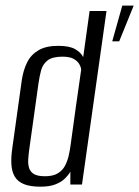

<svg xmlns="http://www.w3.org/2000/svg" viewBox="-20 -670 505 697"><path d="M127.1 7.7Q89.9 7.7 67.3 -1.4Q44.7 -10.5 33.9 -28.4Q23.1 -46.2 21.4 -72.7Q19.7 -99.1 24.8 -133.3L59.2 -379.6Q64.8 -416.5 78.8 -444.1Q92.7 -471.8 120 -487.7Q147.3 -503.6 191.3 -503.6Q232 -503.6 252.8 -491.6Q273.6 -479.7 282 -462.8L305.3 -630H366.6L277.6 0H235.3L235.5 -47Q228.4 -34.3 215.5 -21.7Q202.5 -9 181.1 -0.7Q159.7 7.7 127.1 7.7ZM143.4 -30.2Q172.3 -30.2 189.5 -40.6Q206.8 -51 215.8 -68Q224.9 -85 229.5 -105.5Q234.2 -125.9 236.6 -145.6Q245.9 -213.9 255.3 -281.5Q264.7 -349.1 274.7 -417.1Q274 -426.4 267.7 -437.3Q261.5 -448.3 247.3 -456.3Q233.1 -464.3 206.7 -464.3Q169.7 -464.3 152.4 -450.4Q135.1 -436.5 129.2 -414.7Q123.4 -392.8 119.9 -368.7L85.8 -125Q83.4 -106.7 82.4 -89.8Q81.5 -72.9 85.9 -59.4Q90.2 -46 103.4 -38.1Q116.6 -30.2 143.4 -30.2ZM387.4 -519.9 423.9 -649.6H465.3L412.7 -519.9Z"/></svg>

Font: Alumni Sans Thin
Style: Italic
Weight: 100
Italic angle: -8°
Designer: Robert E. Leuschke
Foundry: Robert E. Leuschke
Version: Version 1.016